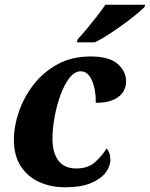

<svg xmlns="http://www.w3.org/2000/svg" viewBox="-20 -786 637 816"><path d="M257 10Q196 10 146.5 -12.5Q97 -35 68 -80Q39 -125 39 -193Q39 -249 60 -310.5Q81 -372 122 -425.5Q163 -479 224 -512.5Q285 -546 364 -546Q444 -546 480 -514.5Q516 -483 516 -439Q516 -417 504 -396.5Q492 -376 463.5 -362.5Q435 -349 387 -349Q388 -404 371 -443.5Q354 -483 323 -483Q297 -483 275 -454.5Q253 -426 237 -382Q221 -338 212 -288.5Q203 -239 203 -197Q203 -136 228.5 -103Q254 -70 304 -70Q354 -70 383.5 -96.5Q413 -123 433 -155Q440 -148 444.5 -135.5Q449 -123 449 -106Q449 -79 428.5 -52Q408 -25 365.5 -7.5Q323 10 257 10ZM307 -606 310 -619Q328 -638 349.5 -664Q371 -690 392 -717Q413 -744 428 -766H597L594 -756Q582 -744 558 -724Q534 -704 503.5 -682Q473 -660 441.5 -639.5Q410 -619 383 -606Z"/></svg>

Font: Noto Serif SemiCondensed ExtraBold
Style: Italic
Weight: 800
Width: 4
Italic angle: -12°
Designer: Monotype Design Team
Foundry: Monotype Imaging Inc.
Version: Version 2.014; ttfautohint (v1.8.4.7-5d5b)